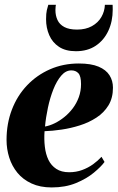

<svg xmlns="http://www.w3.org/2000/svg" viewBox="-20 -790 503 821"><path d="M427 -97.5Q412.5 -77.5 381.5 -51.8Q350.5 -26 305 -7.2Q259.5 11.5 201 11.5Q151.5 11.5 114.8 -5.5Q78 -22.5 54.5 -51.2Q31 -80 19.5 -116.2Q8 -152.5 8 -191.5Q8 -261.5 30.8 -321Q53.5 -380.5 95.5 -424.8Q137.5 -469 194 -493.8Q250.5 -518.5 317 -518.5Q369.5 -518.5 401.5 -505Q433.5 -491.5 448.2 -468.2Q463 -445 463 -415Q463 -371 443.8 -339.5Q424.5 -308 392.2 -287Q360 -266 321.2 -253.8Q282.5 -241.5 243 -235.8Q203.5 -230 170.5 -229Q168 -194 171.8 -162.2Q175.5 -130.5 187.2 -106.2Q199 -82 220.8 -67.8Q242.5 -53.5 275.5 -53.5Q305.5 -53.5 331.2 -63Q357 -72.5 377.8 -87.5Q398.5 -102.5 414 -119.5ZM285 -489Q261 -489 241.8 -466.5Q222.5 -444 208.2 -408Q194 -372 185 -330Q176 -288 172.5 -249Q192.5 -252.5 214 -263Q235.5 -273.5 255.5 -289.8Q275.5 -306 291.5 -327.2Q307.5 -348.5 317 -374.5Q326.5 -400.5 326.5 -430.5Q326.5 -464.5 315.2 -476.8Q304 -489 285 -489ZM304.5 -571Q260.5 -571 232.2 -589.8Q204 -608.5 190.5 -639.8Q177 -671 177 -707.5Q177 -733 180.2 -746.2Q183.5 -759.5 186.5 -769.5H219Q218.5 -766.5 217.8 -761.5Q217 -756.5 217 -747Q217 -723.5 225.8 -704.5Q234.5 -685.5 255 -674.5Q275.5 -663.5 309.5 -663.5Q346.5 -663.5 373 -678.2Q399.5 -693 413.5 -717.2Q427.5 -741.5 428.5 -769.5H461.5Q461.5 -765 461.8 -761Q462 -757 462 -749Q462 -698.5 443.2 -658.2Q424.5 -618 389.5 -594.5Q354.5 -571 304.5 -571Z"/></svg>

Font: Merriweather 144pt ExtraBold
Style: Italic
Weight: 800
Italic angle: -7.8°
Version: Version 2.101